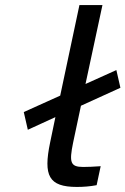

<svg xmlns="http://www.w3.org/2000/svg" viewBox="-20 -730 496 759"><path d="M309 -70C258 -70 253 -88 269 -166L300 -312L456 -383L440 -453L318 -398L385 -710H294L218 -352L74 -287L90 -217L199 -267L178 -166C151 -36 172 9 284 9C310 9 336 7 362 2L378 -73C354 -71 325 -70 309 -70Z"/></svg>

Font: LT Wave Text Italic
Style: Regular
Weight: 400
Designer: Daniel Lyons
Version: Version 2.5 (Glyphs App)